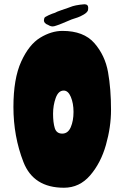

<svg xmlns="http://www.w3.org/2000/svg" viewBox="-20 -859 584 901"><path d="M43 -357Q43 -490 79.5 -570Q116 -650 168.5 -682Q221 -714 273 -714Q373 -714 423 -656.5Q473 -599 487 -520.5Q501 -442 501 -343Q501 -263 477 -178.5Q453 -94 403 -36Q353 22 280 22Q137 22 90 -98.5Q43 -219 43 -357ZM325 -334Q325 -374 312.5 -404Q300 -434 279 -434Q254 -434 241.5 -399.5Q229 -365 229 -325Q229 -284 237 -258Q245 -232 272 -232Q299 -232 312 -262Q325 -292 325 -334ZM206 -742Q186 -749 186 -764Q186 -766 188 -774Q189 -779 208 -787.5Q227 -796 238 -799Q246 -804 267 -811L299 -822L321 -830Q334 -834 356 -837L376 -839Q394 -839 394 -822Q394 -815 393 -811Q389 -800 372.5 -790.5Q356 -781 344 -777Q316 -769 288 -756Q270 -748 259 -744Q255 -743 244.5 -739Q234 -735 227 -735Q217 -735 206 -742Z"/></svg>

Font: Barriecito
Style: Regular
Weight: 400
Designer: Pablo Cosgaya & Sergio Jiménez
Foundry: Pablo Cosgaya & Sergio Jiménez
Version: Version 1.001